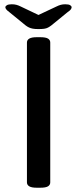

<svg xmlns="http://www.w3.org/2000/svg" viewBox="-20 -876 360 898"><path d="M152 2Q128 2 117 -4.5Q106 -11 106 -23V-677Q106 -689 117 -695.5Q128 -702 152 -702H168Q194 -702 204.5 -695.5Q215 -689 215 -677V-23Q215 -11 204.5 -4.5Q194 2 168 2ZM285 -856Q302 -856 308.5 -851.5Q315 -847 315 -842Q315 -838 311.5 -832.5Q308 -827 296 -819L220 -757Q212 -751 204.5 -747Q197 -743 186.5 -741.5Q176 -740 160 -740Q143 -740 133 -742Q123 -744 115.5 -747.5Q108 -751 100 -757L24 -819Q13 -827 9 -832.5Q5 -838 5 -842Q5 -847 12 -851.5Q19 -856 35 -856Q47 -856 56.5 -853.5Q66 -851 76 -846L160 -806L245 -846Q255 -851 264.5 -853.5Q274 -856 285 -856Z"/></svg>

Font: Asap Expanded Medium
Style: Regular
Weight: 500
Width: 7
Designer: Pablo Cosgaya
Foundry: Omnibus-Type
Version: Version 3.001